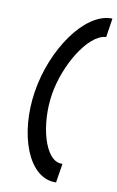

<svg xmlns="http://www.w3.org/2000/svg" viewBox="-92 -745 562 921"><g transform="rotate(10 189.5 -284.5)"><path d="M73 -285C40 -74 113 126 244 126H249L264 33H259C177 33 133 -138 156 -285C179 -432 276 -593 360 -602L365 -603L379 -695H374C243 -695 106 -496 73 -285Z"/></g></svg>

Font: Charger Sport
Style: SeBdExtObl
Weight: 600
Designer: Jasper
Foundry: Cannot Into Space Fonts
Version: Version 1.1